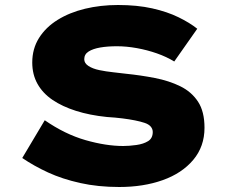

<svg xmlns="http://www.w3.org/2000/svg" viewBox="-20 -738 930 768"><path d="M457 10Q372 10 300.5 -6Q229 -22 172.5 -48Q116 -74 69 -106L159 -257Q240 -201 322 -177.5Q404 -154 473 -154Q497 -154 525.5 -158Q554 -162 572.5 -173.5Q591 -185 591 -210Q591 -222 583 -231.5Q575 -241 558.5 -246.5Q542 -252 519.5 -256.5Q497 -261 469 -264.5Q441 -268 408 -270Q339 -277 284 -294.5Q229 -312 190 -338.5Q151 -365 130 -402.5Q109 -440 109 -488Q109 -543 136 -586Q163 -629 210.5 -658.5Q258 -688 320 -703Q382 -718 452 -718Q529 -718 589 -704.5Q649 -691 694 -669Q739 -647 769 -623L677 -492Q646 -511 607.5 -524.5Q569 -538 527.5 -545.5Q486 -553 448 -553Q410 -553 381 -548Q352 -543 334.5 -532Q317 -521 317 -501Q317 -485 334 -474Q351 -463 377.5 -457.5Q404 -452 432.5 -449Q461 -446 484 -443Q543 -437 599.5 -426Q656 -415 701 -393Q746 -371 772 -331.5Q798 -292 798 -227Q798 -152 753 -98.5Q708 -45 631 -17.5Q554 10 457 10Z"/></svg>

Font: Lexend Tera ExtraBold
Style: Regular
Weight: 800
Designer: Bonnie Shaver-Troup, Thomas Jockin
Foundry: Lexend
Version: Version 1.007